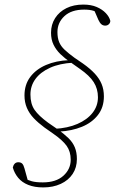

<svg xmlns="http://www.w3.org/2000/svg" viewBox="-20 -711 508 839"><path d="M169 108Q131 108 103.5 97Q76 86 59.5 66Q43 46 36 21Q38 11 44 4.5Q50 -2 60 -2Q71 -2 77 4Q83 10 87 25L105 90L84 67Q101 76 119 81Q137 86 167 86Q225 86 257 57Q289 28 289 -13Q289 -49 271 -74Q253 -99 211 -128L174 -154Q147 -174 127.5 -194.5Q108 -215 97.5 -239.5Q87 -264 87 -294Q87 -341 112 -374.5Q137 -408 181 -427Q225 -446 281 -448L287 -460L300 -437Q241 -434 199 -415Q157 -396 135 -366Q113 -336 113 -298Q113 -257 131 -231Q149 -205 190 -175L232 -146Q260 -126 279 -107.5Q298 -89 307 -67Q316 -45 316 -16Q316 21 297.5 49Q279 77 245.5 92.5Q212 108 169 108ZM344 -691Q378 -691 402.5 -680.5Q427 -670 442.5 -653.5Q458 -637 462 -620Q462 -611 455.5 -605Q449 -599 440 -599Q430 -599 423 -605Q416 -611 410 -624L387 -677L416 -652Q404 -659 388 -664Q372 -669 348 -669Q292 -669 261.5 -640.5Q231 -612 231 -571Q231 -545 238.5 -527Q246 -509 262.5 -493.5Q279 -478 305 -459L343 -433Q374 -411 394 -389.5Q414 -368 424 -344Q434 -320 434 -290Q434 -242 408 -208.5Q382 -175 338 -157Q294 -139 239 -136L233 -124L218 -148Q276 -151 318.5 -169.5Q361 -188 384.5 -218Q408 -248 408 -286Q408 -323 389.5 -352Q371 -381 329 -410L288 -439Q263 -456 244 -474.5Q225 -493 214 -515.5Q203 -538 203 -568Q203 -604 221 -632Q239 -660 270.5 -675.5Q302 -691 344 -691Z"/></svg>

Font: Source Serif 4 ExtraLight
Style: Italic
Weight: 250
Italic angle: -12°
Designer: Frank Grießhammer
Foundry: Adobe Systems Incorporated
Version: Version 4.004;hotconv 1.0.116;makeotfexe 2.5.65601